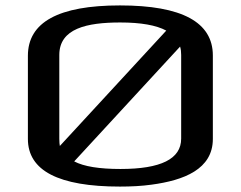

<svg xmlns="http://www.w3.org/2000/svg" viewBox="-20 -679 889 709"><path d="M766 -474C766 -597 652 -659 423 -659C196 -659 83 -597 83 -473V-166C83 -49 196 10 423 10C464 10 503 8 539 3C659 -13 766 -54 766 -166ZM424 -596C500 -596 557 -586 594 -566L201 -140C200 -145 199 -154 199 -167V-476C199 -574 301 -596 424 -596ZM649 -167C649 -92 574 -55 425 -55C347 -55 290 -64 254 -83L645 -507C648 -497 649 -487 649 -476Z"/></svg>

Font: Gamestation Extended
Style: Regular
Weight: 400
Width: 7
Designer: Jonas Hecksher
Foundry: Jonas Hecksher, Playtypeª, e-types AS
Version: Version 1.003